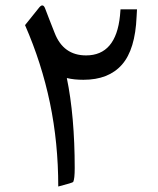

<svg xmlns="http://www.w3.org/2000/svg" viewBox="-20 -681 575 700"><path d="M293.9 -479Q210.9 -479 179.2 -561Q168 -589.4 159.4 -611.3Q150.9 -633.3 145 -648.9Q137.2 -670.9 123 -653.8L71.3 -589.4Q131.8 -451.2 162.1 -305.7Q192.4 -160.2 192.4 -1Q218.8 -7.8 232.4 -12Q246.1 -16.1 247.1 -18.1Q249.5 -22.9 251 -35.6Q252.4 -48.3 252.4 -68.4Q252.4 -161.6 245.1 -245.1Q237.8 -328.6 223.6 -396.5Q237.8 -393.1 252.7 -391.6Q267.6 -390.1 284.2 -390.1Q376 -390.1 424.6 -445.3Q473.1 -500.5 478 -620.6L479.5 -647H419.4L417.5 -624Q402.8 -479 293.9 -479Z"/></svg>

Font: Literata
Style: Regular
Weight: 400
Designer: Latin by Veronika Burian and Jose Scaglione. Greek by Irene Vlachou. Cyrillic by Vera Evstafieva.
Foundry: TypeTogether
Version: Version 3.002